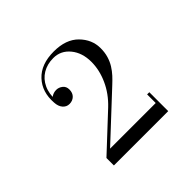

<svg xmlns="http://www.w3.org/2000/svg" viewBox="-121 -1041 711 711"><g transform="rotate(-45 235.0 -685.0)"><path d="M100 -457V-496L237 -624Q274 -659 293.2 -701.8Q312.5 -744.5 312.5 -787Q312.5 -835 287 -866Q261.5 -897 222.5 -897Q190.5 -897 166.2 -882.5Q142 -868 129.5 -841.2Q117 -814.5 119.5 -778H108.5Q108.5 -789 120.2 -797.5Q132 -806 147 -806Q160 -806 171.2 -797.2Q182.5 -788.5 182.5 -772.5Q182.5 -754.5 171.8 -744.2Q161 -734 145 -734Q129.5 -734 119.2 -746Q109 -758 108 -778Q103.5 -837.5 138.8 -875.2Q174 -913 241 -913Q304.5 -913 338.5 -878.5Q372.5 -844 372.5 -799Q372.5 -776.5 367 -758Q361.5 -739.5 352 -724.2Q342.5 -709 330.8 -696.2Q319 -683.5 306.5 -672L134 -511H373V-556H384.5V-457Z"/></g></svg>

Font: Bodoni Moda
Style: Regular
Weight: 400
Designer: Owen Earl
Foundry: indestructible type
Version: Version 2.005